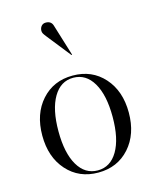

<svg xmlns="http://www.w3.org/2000/svg" viewBox="-107 -765 690 849"><g transform="rotate(-15 238.0 -340.5)"><path d="M95 -372.5Q150 -434 238 -434Q326 -434 381 -372.5Q436 -311 436 -212Q436 -113 381 -51.5Q326 10 238 10Q150 10 95 -51.5Q40 -113 40 -212Q40 -311 95 -372.5ZM147 -368Q114 -312 114 -212Q114 -112 147 -56Q180 0 238 0Q296 0 329 -56Q362 -112 362 -212Q362 -312 329 -368Q296 -424 238 -424Q180 -424 147 -368ZM215 -670 260 -524 257 -523 192 -605Q187 -611 180.5 -619.5Q174 -628 171 -631.5Q168 -635 164.5 -640Q161 -645 159.5 -647.5Q158 -650 157 -653.5Q156 -657 156 -660Q156 -673 163.5 -682Q171 -691 184 -691Q208 -691 215 -670Z"/></g></svg>

Font: Libre Caslon Display
Style: Regular
Weight: 400
Designer: Pablo Impallari, Rodrigo Fuenzalida
Foundry: Pablo Impallari, Rodrigo Fuenzalida
Version: Version 1.002